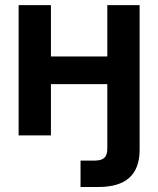

<svg xmlns="http://www.w3.org/2000/svg" viewBox="-20 -536 626 760"><path d="M370.6 204.1H298.8V99.6H355Q381.8 99.6 393.3 88.4Q404.8 77.1 404.8 52.7V-203.1H181.6V0H53.7V-515.6H181.6V-312.5H404.8V-515.6H532.7V57.1Q532.7 204.1 370.6 204.1Z"/></svg>

Font: Inter Display Semi Bold
Style: Regular
Weight: 600
Designer: Rasmus Andersson
Foundry: rsms
Version: Version 4.000;git-37864ae